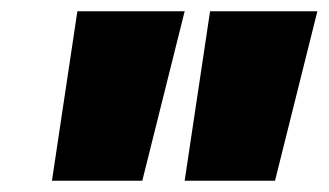

<svg xmlns="http://www.w3.org/2000/svg" viewBox="-20 -720 582 340"><path d="M72 -400 117 -700H307L232 -400ZM307 -400 352 -700H542L467 -400Z"/></svg>

Font: Montserrat Black
Style: Italic
Weight: 900
Italic angle: -11.3°
Designer: Julieta Ulanovsky
Foundry: Julieta Ulanovsky
Version: Version 9.000; ttfautohint (v1.8.4.7-5d5b)